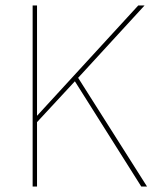

<svg xmlns="http://www.w3.org/2000/svg" viewBox="-20 -680 569 700"><path d="M507 -660 260 -391 258 -389 106 -225V-248L484 -660ZM115 -660V0H99V-660ZM260 -404 516 0H495L249 -390Z"/></svg>

Font: Kantumruy Pro Thin
Style: Regular
Weight: 250
Version: Version 1.002